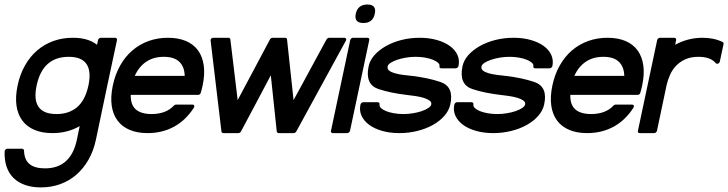

<svg xmlns="http://www.w3.org/2000/svg" viewBox="-26 -567 3156 832"><path d="M289.1 -403.3Q322.8 -403.3 348.4 -396Q374 -388.7 394.5 -373L398.9 -393.6Q399.9 -397.5 403.3 -400.4Q406.7 -403.3 410.6 -403.3H473.1Q477.1 -403.3 479.5 -400.4Q481.9 -397.5 481 -393.6L439 -196.8L389.6 38.6Q379.4 86.9 357.4 125.2Q335.4 163.6 304.7 190.2Q273.9 216.8 234.9 231Q195.8 245.1 151.4 245.1Q112.8 245.1 82.8 234.6Q52.7 224.1 32.5 204.1Q12.2 184.1 2.4 155Q-7.3 126 -5.9 88.9Q-5.4 84 -2 80.8Q1.5 77.6 5.9 77.6H70.3Q73.2 77.6 75.4 79.8Q77.6 82 78.1 85Q79.1 125 101.8 143.8Q124.5 162.6 168.9 162.6Q280.8 162.6 307.1 38.6L319.3 -20.5Q267.1 9.8 201.2 9.8Q156.2 9.8 123.3 -4.2Q90.3 -18.1 70.6 -44.7Q50.8 -71.3 45.4 -109.6Q40 -147.9 50.3 -196.8Q60.5 -245.1 82.3 -283.4Q104 -321.8 135 -348.4Q166 -375 205.1 -389.2Q244.1 -403.3 289.1 -403.3ZM358.4 -202.6Q380.4 -320.8 271.5 -320.8Q159.2 -320.8 132.8 -196.8Q106.4 -72.8 218.8 -72.8Q272 -72.8 306.9 -101.6Q341.8 -130.4 356 -191.4Z M701.7 -403.3Q747.1 -403.3 780 -389.2Q813 -375 832.3 -348.4Q851.6 -321.8 856.9 -283.4Q862.3 -245.1 852.1 -196.8Q850.1 -188 848.1 -179.9Q846.2 -171.9 843.8 -164.6Q842.8 -160.6 839.4 -158.2Q835.9 -155.8 832 -155.8H540.5Q539.6 -112.8 562.5 -92.8Q585.4 -72.8 631.3 -72.8Q661.6 -72.8 686.3 -82Q710.9 -91.3 728 -109.9Q731.9 -113.8 736.8 -113.8H808.1Q813.5 -113.8 815.4 -109.6Q817.4 -105.5 814 -100.1Q778.8 -45.4 727.8 -17.8Q676.8 9.8 613.8 9.8Q568.8 9.8 535.9 -4.2Q502.9 -18.1 483.2 -44.7Q463.4 -71.3 458 -109.6Q452.6 -147.9 462.9 -196.8Q473.1 -245.1 494.9 -283.4Q516.6 -321.8 547.6 -348.4Q578.6 -375 617.7 -389.2Q656.7 -403.3 701.7 -403.3ZM774.4 -238.3Q773.4 -277.8 751 -299.3Q728.5 -320.8 684.1 -320.8Q639.2 -320.8 607.4 -299.3Q575.7 -277.8 558.1 -238.3Z M1465.8 -403.3Q1471.2 -403.3 1473.4 -399.7Q1475.6 -396 1472.7 -390.6L1257.8 2.9Q1256.8 5.4 1253.4 7.6Q1250 9.8 1247.1 9.8H1181.2Q1178.2 9.8 1176 7.6Q1173.8 5.4 1173.3 2.9L1147.5 -240.7Q1115.2 -179.7 1083 -118.9Q1050.8 -58.1 1018.1 2.9Q1017.1 5.4 1013.7 7.6Q1010.3 9.8 1007.3 9.8H941.4Q938.5 9.8 936.3 7.6Q934.1 5.4 933.6 2.9L886.7 -390.6Q885.7 -396 889.4 -399.7Q893.1 -403.3 898.4 -403.3H964.4Q967.3 -403.3 969.7 -401.1Q972.2 -398.9 972.2 -396.5L1003.9 -133.3Q1039.6 -200.7 1074 -264.9Q1108.4 -329.1 1144 -396.5Q1145.5 -398.9 1148.7 -401.1Q1151.9 -403.3 1154.8 -403.3H1210Q1212.9 -403.3 1215.3 -401.1Q1217.8 -398.9 1217.8 -396.5L1246.1 -133.3Q1265.1 -168 1282.7 -200.4Q1300.3 -232.9 1317.6 -264.9Q1335 -296.9 1352.5 -329.3Q1370.1 -361.8 1389.2 -396.5Q1390.6 -398.9 1393.8 -401.1Q1397 -403.3 1399.9 -403.3Z M1548.8 -467.3Q1507.3 -467.3 1515.6 -507.3Q1524.4 -547.4 1565.9 -547.4Q1606.9 -547.4 1598.1 -507.3Q1589.8 -467.3 1548.8 -467.3ZM1566.4 -403.3Q1570.3 -403.3 1572.8 -400.4Q1575.2 -397.5 1574.2 -393.6L1490.7 0Q1489.7 3.9 1486.1 6.8Q1482.4 9.8 1478.5 9.8H1415.5Q1411.6 9.8 1409.4 6.8Q1407.2 3.9 1408.2 0L1491.7 -393.6Q1492.7 -397.5 1496.1 -400.4Q1499.5 -403.3 1503.4 -403.3Z M1885.7 -271Q1881.8 -271 1879.6 -273.9Q1877.4 -276.9 1878.4 -280.8Q1879.9 -288.1 1872.1 -295.2Q1864.3 -302.2 1849.9 -308.1Q1835.4 -314 1815.9 -317.4Q1796.4 -320.8 1774.9 -320.8Q1752.9 -320.8 1731.9 -317.1Q1710.9 -313.5 1694.1 -307.6Q1677.2 -301.8 1666.3 -294.4Q1655.3 -287.1 1653.8 -279.3Q1651.4 -268.1 1660.4 -261Q1669.4 -253.9 1685.1 -249.5Q1700.7 -245.1 1720.9 -242.4Q1741.2 -239.7 1761.2 -237.8Q1827.6 -230 1882.3 -211.9Q1942.4 -191.4 1925.3 -114.3Q1919.4 -87.4 1899.4 -64.7Q1879.4 -42 1849.6 -25.4Q1819.8 -8.8 1782.2 0.5Q1744.6 9.8 1704.6 9.8Q1663.6 9.8 1630.1 0.2Q1596.7 -9.3 1574 -25.9Q1551.3 -42.5 1540.8 -65.2Q1530.3 -87.9 1536.1 -114.3Q1537.1 -118.2 1540.5 -121.1Q1543.9 -124 1547.9 -124H1610.8Q1614.7 -124 1617.2 -121.1Q1619.6 -118.2 1618.7 -114.3Q1617.2 -106.4 1625 -98.9Q1632.8 -91.3 1647.2 -85.4Q1661.6 -79.6 1681.2 -76.2Q1700.7 -72.8 1722.2 -72.8Q1742.7 -72.8 1763.4 -76.2Q1784.2 -79.6 1801.3 -85.4Q1818.4 -91.3 1829.8 -98.9Q1841.3 -106.4 1842.8 -114.3Q1844.7 -124.5 1835.2 -131.3Q1825.7 -138.2 1809.6 -143.1Q1793.5 -147.9 1773.4 -150.9Q1753.4 -153.8 1735.4 -155.8Q1702.6 -159.7 1671.4 -166Q1640.1 -172.4 1613.8 -181.2Q1555.2 -201.2 1571.3 -279.3Q1576.7 -305.7 1596.7 -328.1Q1616.7 -350.6 1646.5 -367.4Q1676.3 -384.3 1713.9 -393.8Q1751.5 -403.3 1792.5 -403.3Q1833.5 -403.3 1866.9 -393.8Q1900.4 -384.3 1923.1 -367.9Q1945.8 -351.6 1956.1 -329.1Q1966.3 -306.6 1960.9 -280.8Q1960 -276.9 1956.3 -273.9Q1952.6 -271 1948.7 -271Z M2292.5 -271Q2288.6 -271 2286.4 -273.9Q2284.2 -276.9 2285.2 -280.8Q2286.6 -288.1 2278.8 -295.2Q2271 -302.2 2256.6 -308.1Q2242.2 -314 2222.7 -317.4Q2203.1 -320.8 2181.6 -320.8Q2159.7 -320.8 2138.7 -317.1Q2117.7 -313.5 2100.8 -307.6Q2084 -301.8 2073 -294.4Q2062 -287.1 2060.5 -279.3Q2058.1 -268.1 2067.1 -261Q2076.2 -253.9 2091.8 -249.5Q2107.4 -245.1 2127.7 -242.4Q2147.9 -239.7 2168 -237.8Q2234.4 -230 2289.1 -211.9Q2349.1 -191.4 2332 -114.3Q2326.2 -87.4 2306.2 -64.7Q2286.1 -42 2256.3 -25.4Q2226.6 -8.8 2189 0.5Q2151.4 9.8 2111.3 9.8Q2070.3 9.8 2036.9 0.2Q2003.4 -9.3 1980.7 -25.9Q1958 -42.5 1947.5 -65.2Q1937 -87.9 1942.9 -114.3Q1943.8 -118.2 1947.3 -121.1Q1950.7 -124 1954.6 -124H2017.6Q2021.5 -124 2023.9 -121.1Q2026.4 -118.2 2025.4 -114.3Q2023.9 -106.4 2031.7 -98.9Q2039.6 -91.3 2054 -85.4Q2068.4 -79.6 2087.9 -76.2Q2107.4 -72.8 2128.9 -72.8Q2149.4 -72.8 2170.2 -76.2Q2190.9 -79.6 2208 -85.4Q2225.1 -91.3 2236.6 -98.9Q2248 -106.4 2249.5 -114.3Q2251.5 -124.5 2241.9 -131.3Q2232.4 -138.2 2216.3 -143.1Q2200.2 -147.9 2180.2 -150.9Q2160.2 -153.8 2142.1 -155.8Q2109.4 -159.7 2078.1 -166Q2046.9 -172.4 2020.5 -181.2Q1961.9 -201.2 1978 -279.3Q1983.4 -305.7 2003.4 -328.1Q2023.4 -350.6 2053.2 -367.4Q2083 -384.3 2120.6 -393.8Q2158.2 -403.3 2199.2 -403.3Q2240.2 -403.3 2273.7 -393.8Q2307.1 -384.3 2329.8 -367.9Q2352.5 -351.6 2362.8 -329.1Q2373 -306.6 2367.7 -280.8Q2366.7 -276.9 2363 -273.9Q2359.4 -271 2355.5 -271Z M2606.4 -403.3Q2651.9 -403.3 2684.8 -389.2Q2717.8 -375 2737.1 -348.4Q2756.3 -321.8 2761.7 -283.4Q2767.1 -245.1 2756.8 -196.8Q2754.9 -188 2752.9 -179.9Q2751 -171.9 2748.5 -164.6Q2747.6 -160.6 2744.1 -158.2Q2740.7 -155.8 2736.8 -155.8H2445.3Q2444.3 -112.8 2467.3 -92.8Q2490.2 -72.8 2536.1 -72.8Q2566.4 -72.8 2591.1 -82Q2615.7 -91.3 2632.8 -109.9Q2636.7 -113.8 2641.6 -113.8H2712.9Q2718.3 -113.8 2720.2 -109.6Q2722.2 -105.5 2718.8 -100.1Q2683.6 -45.4 2632.6 -17.8Q2581.5 9.8 2518.6 9.8Q2473.6 9.8 2440.7 -4.2Q2407.7 -18.1 2387.9 -44.7Q2368.2 -71.3 2362.8 -109.6Q2357.4 -147.9 2367.7 -196.8Q2377.9 -245.1 2399.7 -283.4Q2421.4 -321.8 2452.4 -348.4Q2483.4 -375 2522.5 -389.2Q2561.5 -403.3 2606.4 -403.3ZM2679.2 -238.3Q2678.2 -277.8 2655.8 -299.3Q2633.3 -320.8 2588.9 -320.8Q2543.9 -320.8 2512.2 -299.3Q2480.5 -277.8 2462.9 -238.3Z M2896 -403.3Q2899.9 -403.3 2902.3 -400.4Q2904.8 -397.5 2903.8 -393.6L2899.9 -373Q2926.3 -387.7 2956.1 -395.5Q2985.8 -403.3 3018.1 -403.3Q3068.4 -403.3 3105.5 -384.8Q3107.4 -383.8 3108.6 -381.1Q3109.9 -378.4 3109.4 -376L3093.3 -300.8Q3091.8 -293.9 3085.7 -291.5Q3079.6 -289.1 3075.2 -293.9Q3052.7 -320.8 3000.5 -320.8Q2967.3 -320.8 2943.4 -309.8Q2919.4 -298.8 2902.8 -281Q2886.2 -263.2 2876.7 -241Q2867.2 -218.8 2862.3 -196.8L2820.8 0Q2819.8 3.9 2816.2 6.8Q2812.5 9.8 2808.6 9.8H2745.6Q2741.7 9.8 2739.5 6.8Q2737.3 3.9 2738.3 0L2821.8 -393.6Q2822.8 -397.5 2826.2 -400.4Q2829.6 -403.3 2833.5 -403.3Z"/></svg>

Font: Fibel Nord
Style: Bold Italic
Weight: 700
Designer: Peter Wiegel
Foundry: Peter Wioegel
Version: Version 000.000